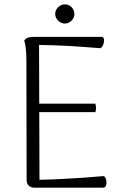

<svg xmlns="http://www.w3.org/2000/svg" viewBox="-20 -860 571 880"><path d="M136 0Q121 0 111.5 -9.5Q102 -19 102 -35L101 -582Q101 -612 98.5 -635Q96 -658 91 -675Q100 -685 110 -688Q120 -691 138 -691H445Q453 -691 455.5 -684Q458 -677 456.5 -667.5Q455 -658 450.5 -649.5Q446 -641 439 -639Q370 -645 301.5 -649Q233 -653 159 -654L161 -36Q210 -37 261.5 -39.5Q313 -42 362 -45.5Q411 -49 455 -53Q462 -50 465 -41Q468 -32 468 -23Q468 -14 464.5 -7Q461 0 453 0ZM149 -346V-385H417Q420 -375 420 -365Q420 -355 417 -346ZM277 -752Q260 -752 246.5 -765.5Q233 -779 233 -796Q233 -814 246.5 -827Q260 -840 277 -840Q295 -840 308 -827Q321 -814 321 -796Q321 -779 308 -765.5Q295 -752 277 -752Z"/></svg>

Font: Arima Light
Style: Regular
Weight: 300
Designer: Joana Correia and Natanael Gama
Foundry: NDISCOVER
Version: Version 1.101;gftools[0.9.23]